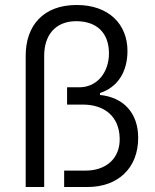

<svg xmlns="http://www.w3.org/2000/svg" viewBox="-20 -750 623 770"><path d="M83 -526.4V0H157.2V-526.4C157.2 -607.9 201.2 -665 285.6 -665C367.2 -665 417 -619.1 417 -535.6C417 -462.9 372.1 -399.9 297.9 -399.9H249V-330.6H311.5C400.4 -330.6 457.5 -282.2 460 -196.3C462.4 -110.4 400.4 -65.9 324.7 -65.9H237.3V0H330.6C453.1 0 534.2 -75.7 534.2 -197.3C534.2 -296.9 475.1 -359.9 380.9 -369.1V-377C451.7 -399.9 491.2 -461.4 491.2 -545.9C491.2 -652.3 417 -730 287.6 -730C152.8 -730 83 -646.5 83 -526.4Z"/></svg>

Font: Faust Sans
Style: Regular
Weight: 400
Designer: Andreas Faust
Version: Version 1.003;Glyphs 3.1.2 (3151)